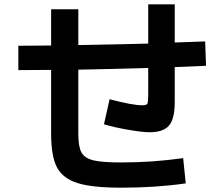

<svg xmlns="http://www.w3.org/2000/svg" viewBox="-20 -820 1040 890"><path d="M65 -495V-608Q90 -608 140.5 -608.5Q191 -609 217 -609V-777H343V-611Q563 -615 667 -618V-800H790V-623Q814 -624 861 -625.5Q908 -627 931 -628L935 -515Q839 -511 790 -509V-347Q790 -269 763.5 -238Q737 -207 673 -207Q639 -207 571 -219Q503 -231 462 -244L488 -360Q594 -332 640 -332Q659 -332 663 -339Q667 -346 667 -382V-505Q453 -499 343 -497V-200Q343 -140 357.5 -113.5Q372 -87 412 -77Q452 -67 543 -67Q687 -67 829 -87L841 30Q703 50 543 50Q407 50 339 28.5Q271 7 244 -44.5Q217 -96 217 -200V-496Q191 -496 140.5 -495.5Q90 -495 65 -495Z"/></svg>

Font: M PLUS 1p
Style: Bold
Weight: 700
Version: Version 1.062